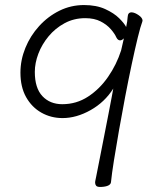

<svg xmlns="http://www.w3.org/2000/svg" viewBox="-20 -730 640 761"><path d="M377 11H381Q419 9 420 -9Q423 -40 431.5 -93.5Q440 -147 451.5 -212.5Q463 -278 476 -346Q489 -414 502 -475Q515 -536 526 -581Q537 -626 544 -644Q544 -645 544.5 -646Q545 -647 545 -648Q545 -659 530 -669.5Q515 -680 503 -681H501Q487 -681 486 -663Q485 -645 480 -623Q473 -637 452.5 -657.5Q432 -678 397 -694Q362 -710 313 -710Q261 -710 215.5 -687.5Q170 -665 135 -626.5Q100 -588 80.5 -540Q61 -492 61 -442Q61 -385 83.5 -345Q106 -305 144 -283.5Q182 -262 228 -262Q283 -262 339 -293.5Q395 -325 429 -379Q428 -374 423 -346.5Q418 -319 410 -278.5Q402 -238 393 -191.5Q384 -145 375.5 -102.5Q367 -60 361 -29Q360 -23 358.5 -17Q357 -11 357 -6Q357 1 361 6Q365 11 377 11ZM471 -578 460 -530Q442 -474 408.5 -425.5Q375 -377 329 -347Q283 -317 227 -317Q178 -317 148 -349Q118 -381 118 -445Q118 -480 132 -517Q146 -554 172.5 -586Q199 -618 236 -638Q273 -658 318 -658Q354 -658 379 -645Q404 -632 419.5 -614Q435 -596 441 -582Q447 -570 456 -570Q463 -570 471 -578Z"/></svg>

Font: Klee One
Style: Regular
Weight: 400
Designer: Fontworks Inc.
Foundry: Fontworks Inc.
Version: Version 1.100